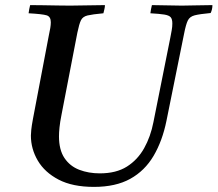

<svg xmlns="http://www.w3.org/2000/svg" viewBox="-20 -721 852 752"><path d="M348 11Q264 11 209.5 -17.5Q155 -46 128 -92Q101 -138 101 -190Q101 -198 102.5 -213Q104 -228 109 -255L171 -581Q175 -599 177 -611.5Q179 -624 179 -634Q179 -656 162.5 -661Q146 -666 92 -669Q94 -685 98 -701Q118 -701 147.5 -700.5Q177 -700 207 -699.5Q237 -699 255 -699Q282 -699 322 -700Q362 -701 391 -701Q391 -694 389 -685.5Q387 -677 385 -669Q342 -665 323 -660.5Q304 -656 297 -641.5Q290 -627 283 -593L221 -272Q215 -242 213 -221.5Q211 -201 211 -187Q211 -134 232.5 -102Q254 -70 290.5 -56Q327 -42 371 -42Q435 -42 477 -68.5Q519 -95 544.5 -140.5Q570 -186 581 -243L647 -573Q650 -589 652.5 -602.5Q655 -616 655 -629Q655 -646 648.5 -653.5Q642 -661 623.5 -664Q605 -667 569 -669Q571 -685 575 -701Q598 -701 634 -700Q670 -699 692 -699Q714 -699 748 -700Q782 -701 812 -701Q812 -684 805 -670Q762 -666 742.5 -661Q723 -656 715.5 -640.5Q708 -625 701 -589L632 -248Q616 -169 581.5 -110.5Q547 -52 490 -20.5Q433 11 348 11Z"/></svg>

Font: Tiro Tamil
Style: Italic
Weight: 400
Italic angle: -11°
Designer: Tamil: Fernando Mello & Fiona Ross, assisted by Kaja Sojewska. Latin: John Hudson with Paul Hanslow, assisted by Kaja So
Foundry: Tiro Typeworks Ltd.
Version: Version 1.52